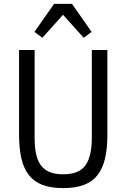

<svg xmlns="http://www.w3.org/2000/svg" viewBox="-20 -955 651 987"><path d="M158 -698V-246Q158 -199 165.5 -164Q173 -129 190 -105.5Q207 -82 235.5 -70.5Q264 -59 305 -59Q387 -59 419.5 -105.5Q452 -152 452 -246V-698H532V-262Q532 -192 520 -140.5Q508 -89 481.5 -55Q455 -21 411.5 -4.5Q368 12 305 12Q242 12 198.5 -4.5Q155 -21 128.5 -55Q102 -89 90 -140.5Q78 -192 78 -262V-698ZM350 -935 451 -791 410 -761 304 -879 198 -761 157 -791 258 -935Z"/></svg>

Font: IBM Plex Sans Condensed
Style: Regular
Weight: 400
Width: 3
Designer: Mike Abbink, Paul van der Laan, Pieter van Rosmalen
Foundry: Bold Monday
Version: Version 1.1